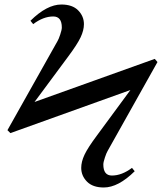

<svg xmlns="http://www.w3.org/2000/svg" viewBox="-20 -817 743 851"><path d="M678 -542 457 -148Q452 -140 445 -119Q438 -98 438 -88Q438 -39 476 -39Q520 -39 565 -73L577 -58Q504 14 440 14Q391 14 365.5 -12Q340 -38 340 -73Q340 -100 354.5 -131Q369 -162 410 -217L558 -418L26 -227L13 -240L235 -635Q240 -643 247 -664Q254 -685 254 -695Q254 -744 216 -744Q172 -744 127 -710L115 -725Q188 -797 252 -797Q301 -797 326.5 -771Q352 -745 352 -710Q352 -683 337.5 -652Q323 -621 282 -566L133 -365L666 -556Z"/></svg>

Font: STIX
Style: Regular
Weight: 400
Designer: MicroPress Inc., with final additions and corrections provided by Coen Hoffman, Elsevier (retired)
Version: Version 1.1.1